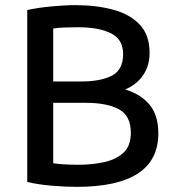

<svg xmlns="http://www.w3.org/2000/svg" viewBox="-20 -720 687 747"><path d="M278 7Q235 7 181.5 2.5Q128 -2 86 -12V-681Q127 -690 179.5 -695Q232 -700 274 -700Q354 -700 419.5 -682.5Q485 -665 523.5 -624.5Q562 -584 562 -514Q562 -464 536.5 -427Q511 -390 467 -372Q529 -353 562.5 -312Q596 -271 596 -201Q596 7 278 7ZM187 -403H297Q371 -403 415 -425.5Q459 -448 459 -510Q459 -567 411.5 -590.5Q364 -614 284 -614Q254 -614 229.5 -613Q205 -612 187 -609ZM284 -79Q340 -79 386.5 -89.5Q433 -100 461 -126.5Q489 -153 489 -203Q489 -270 442.5 -295Q396 -320 313 -320H187V-85Q204 -82 230 -80.5Q256 -79 284 -79Z"/></svg>

Font: Ubuntu Sans Medium
Style: Regular
Weight: 500
Designer: Dalton Maag Ltd
Foundry: Dalton Maag Ltd
Version: Version 1.006; ttfautohint (v1.8.4.7-5d5b)